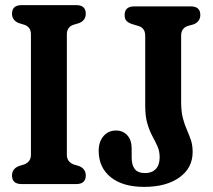

<svg xmlns="http://www.w3.org/2000/svg" viewBox="-20 -720 833 751"><path d="M241.5 -114.5Q241.5 -87.5 267.5 -77L290.5 -70Q315.5 -59 315.5 -33.5Q315.5 0 278 0H65Q27 0 27 -33.5Q27 -59 52.5 -70L75 -77Q101 -87.5 101 -114.5V-586Q101 -613 77 -622.5L52.5 -630Q27 -641 27 -666.5Q27 -700 65 -700H278Q315.5 -700 315.5 -666.5Q315.5 -641 290.5 -630L265.5 -622.5Q241.5 -613 241.5 -586ZM733.5 -125.5Q733.5 -63 681.8 -26Q630 11 544 11Q460 11 413 -27Q366 -65 366 -130Q366 -165.5 384.8 -187.5Q403.5 -209.5 434 -209.5Q460.5 -209.5 477.8 -191Q495 -172.5 495 -139V-103Q495 -74.5 507.2 -58.8Q519.5 -43 548 -43Q574 -43 589.2 -58.8Q604.5 -74.5 604.5 -105Q604.5 -128.5 596 -147.5Q587.5 -166.5 576.2 -187.2Q565 -208 556.5 -236.2Q548 -264.5 548 -307V-580Q548 -609 524 -617.5L493 -627Q480.5 -632 474 -639.2Q467.5 -646.5 467.5 -661.5Q467.5 -695 505.5 -695H726Q763.5 -695 763.5 -661.5Q763.5 -636 738 -625L713 -618Q688.5 -608.5 688.5 -581V-322.5Q688.5 -284 695.2 -258.2Q702 -232.5 710.8 -212.8Q719.5 -193 726.5 -172.8Q733.5 -152.5 733.5 -125.5Z"/></svg>

Font: Fraunces 144pt SuperSoft SemiBold
Style: Regular
Weight: 600
Version: Version 1.000;[b76b70a41]